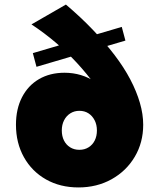

<svg xmlns="http://www.w3.org/2000/svg" viewBox="-20 -802 697 842"><path d="M324 20Q405 20 469.5 -16Q534 -52 571 -114.5Q608 -177 608 -255Q608 -301 593.5 -351Q579 -401 551.5 -453.5Q524 -506 482.5 -560.5Q441 -615 387.5 -671Q334 -727 269 -782L118 -695Q174 -658 223.5 -616Q273 -574 316.5 -527Q360 -480 397.5 -428.5Q435 -377 466 -320L507 -318Q414 -483 263 -483Q199 -483 151 -455Q103 -427 76.5 -375.5Q50 -324 50 -255Q50 -175 85 -112.5Q120 -50 182 -15Q244 20 324 20ZM328 -145Q305 -145 287.5 -156Q270 -167 260.5 -186Q251 -205 251 -230Q251 -255 261 -274.5Q271 -294 288.5 -305Q306 -316 328 -316Q351 -316 368 -305Q385 -294 395 -274.5Q405 -255 405 -230Q405 -205 395.5 -186Q386 -167 368.5 -156Q351 -145 328 -145ZM140 -509 530 -624 514 -684 124 -569Z"/></svg>

Font: Jost Black
Style: Regular
Weight: 900
Version: Version 3.710